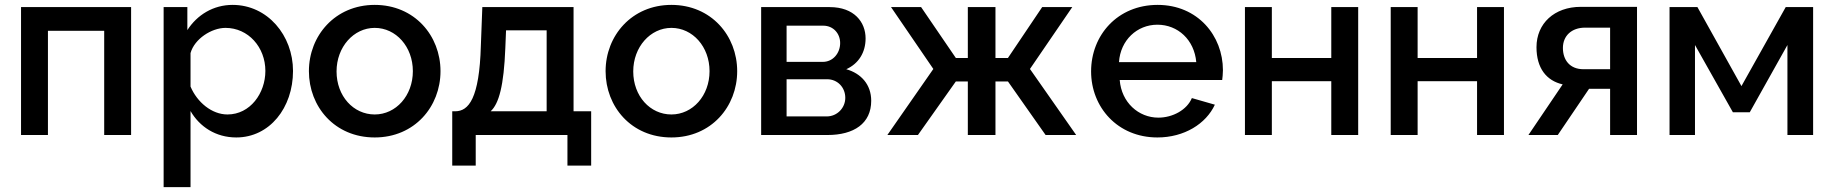

<svg xmlns="http://www.w3.org/2000/svg" viewBox="-20 -552 7499 785"><path d="M66 0H176V-426H406V0H516V-523H66Z M759 -98C796 -34 862 10 946 10C1082 10 1178 -111 1178 -262C1178 -407 1074 -532 931 -532C852 -532 786 -491 746 -429V-523H649V213H759ZM1065 -262C1065 -171 1003 -84 910 -84C846 -84 786 -134 759 -198V-335C775 -393 845 -438 902 -438C995 -438 1065 -359 1065 -262Z M1243 -261C1243 -116 1348 10 1512 10C1675 10 1781 -116 1781 -261C1781 -406 1675 -532 1512 -532C1350 -532 1243 -406 1243 -261ZM1512 -84C1425 -84 1356 -159 1356 -260C1356 -360 1426 -438 1512 -438C1599 -438 1668 -361 1668 -261C1668 -161 1599 -84 1512 -84Z M1829 125H1925V0H2300V125H2397V-97H2325V-523H1952L1946 -365C1940 -149 1896 -97 1841 -97H1829ZM1986 -97C2020 -128 2040 -202 2046 -355L2049 -428H2215V-97Z M2456 -261C2456 -116 2561 10 2725 10C2888 10 2994 -116 2994 -261C2994 -406 2888 -532 2725 -532C2563 -532 2456 -406 2456 -261ZM2725 -84C2638 -84 2569 -159 2569 -260C2569 -360 2639 -438 2725 -438C2812 -438 2881 -361 2881 -261C2881 -161 2812 -84 2725 -84Z M3092 0H3363C3471 0 3542 -47 3542 -140C3542 -207 3500 -252 3440 -269C3491 -292 3519 -338 3519 -395C3519 -461 3473 -523 3372 -523H3092ZM3196 -299V-447H3346C3387 -447 3415 -415 3415 -376C3415 -335 3386 -299 3344 -299ZM3196 -76V-228H3362C3404 -228 3436 -195 3436 -152C3436 -111 3403 -76 3360 -76Z M3608 0H3733L3888 -219H3937V0H4050V-219H4101L4255 0H4380L4191 -270L4364 -523H4241L4101 -315H4050V-523H3937V-315H3888L3746 -523H3623L3796 -270Z M4712 10C4822 10 4911 -46 4947 -124L4853 -151C4833 -103 4775 -71 4716 -71C4635 -71 4565 -133 4558 -225H4977C4978 -234 4980 -249 4980 -265C4980 -406 4877 -532 4713 -532C4549 -532 4441 -408 4441 -260C4441 -114 4549 10 4712 10ZM4555 -298C4561 -388 4629 -451 4712 -451C4796 -451 4863 -389 4871 -298Z M5070 0H5180V-220H5423V0H5533V-523H5423V-315H5180V-523H5070Z M5666 0H5776V-220H6019V0H6129V-523H6019V-315H5776V-523H5666Z M6229 0H6349L6477 -189H6563V0H6673V-524H6443C6335 -524 6262 -456 6262 -359C6262 -273 6303 -222 6369 -207ZM6454 -269C6398 -269 6370 -307 6370 -356C6370 -405 6405 -439 6461 -439H6563V-269Z M6806 0H6910V-368L7065 -93H7134L7288 -368V0H7393V-523H7281L7100 -200L6920 -523H6806Z"/></svg>

Font: FIGSv2-sans-serif SemiBold
Style: Regular
Weight: 600
Designer: Matt McInerney, Pablo Impallari, Rodrigo Fuenzalida,Mirko Velimirovic
Foundry: Matt McInerney, Pablo Impallari, Rodrigo Fuenzalida
Version: Version 4.021;hotconv 1.0.109;makeotfexe 2.5.65596